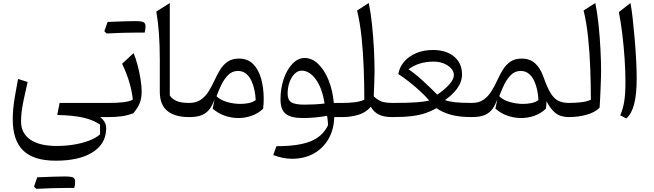

<svg xmlns="http://www.w3.org/2000/svg" viewBox="-20 -772 4314 1266"><path d="M162.1 -231.4Q146.5 -163.6 136.7 -116.7Q127 -69.8 122.8 -35.6Q118.7 -1.5 118.7 28.3Q118.7 106 179.2 148.2Q239.7 190.4 353.5 190.4Q413.1 190.4 468.8 181.2Q524.4 171.9 569.1 154.5Q613.8 137.2 639.6 113.8V49.3Q593.8 18.1 527.1 3.2Q460.4 -11.7 357.4 -13.7L373 -93.3H682.1V0H640.6Q665 20 674.1 41.5Q683.1 63 679.2 92.3Q671.9 183.1 585 235.4Q498 287.6 347.7 287.6Q202.1 287.6 133.1 220.7Q64 153.8 64 14.2Q64 -18.1 67.1 -53Q70.3 -87.9 78.1 -135.3Q85.9 -182.6 99.1 -251.5ZM418.9 467.3Q333 467.3 219.2 473.1Q213.9 467.3 204.1 458.5Q209.5 442.4 215.1 427.2Q220.7 412.1 225.6 397Q357.9 391.6 404.5 391.6Q451.2 391.6 463.4 398.9Q475.6 406.2 475.6 426.5Q475.6 446.8 469.7 467.3Z M882.8 -557.1Q796.9 -557.1 683.1 -551.3Q677.7 -557.1 668 -565.9Q673.3 -582 679 -597.2Q684.6 -612.3 689.5 -627.4Q821.8 -632.8 868.4 -632.8Q915 -632.8 927.2 -625.5Q939.5 -618.2 939.5 -597.9Q939.5 -577.6 933.6 -557.1ZM682.1 0Q666 0 666 -32.7V-60.5Q666 -93.3 682.1 -93.3H703.6Q750 -93.3 791.5 -97.9Q833 -102.5 855.5 -114.7Q851.6 -163.6 834.7 -222.9Q817.9 -282.2 785.2 -351.6L860.8 -421.9Q875 -388.2 887.2 -342Q899.4 -295.9 906.7 -250Q914.1 -204.1 914.1 -169.9Q914.1 -125 901.9 -93.5Q889.6 -62 859.4 -25.4Q821.8 -11.2 784.2 -5.6Q746.6 0 694.8 0Z M1099.6 -752V-142.6Q1114.3 -120.1 1143.1 -106.7Q1171.9 -93.3 1227.5 -93.3H1228V0H1227.5Q1132.3 0 1083 -41Q1033.7 -82 1033.7 -166.5V-378.4Q1033.7 -564.9 1010.7 -695.8Z M1555.7 -385.7Q1614.3 -385.7 1650.1 -348.6Q1686 -311.5 1702.4 -251.2Q1718.8 -190.9 1718.8 -121.1Q1718.8 -104 1718 -88.4Q1717.3 -72.8 1714.8 -54.7Q1681.2 -23.4 1638.9 -8.5Q1596.7 6.3 1552.2 6.3Q1506.3 6.3 1462.2 -9Q1418 -24.4 1382.3 -55.7L1394.5 -115.2Q1382.3 -82.5 1364.7 -56.4Q1347.2 -30.3 1315.4 -15.1Q1283.7 0 1228 0Q1211.9 0 1211.9 -32.7V-60.5Q1211.9 -93.3 1228 -93.3Q1273.4 -93.3 1304 -114.5Q1334.5 -135.7 1355.7 -169.7Q1377 -203.6 1394 -241.2Q1411.6 -279.8 1431.6 -312.5Q1451.7 -345.2 1481.2 -365.5Q1510.7 -385.7 1555.7 -385.7ZM1548.3 -304.2Q1511.2 -304.2 1484.6 -277.6Q1458 -251 1439.5 -212.4Q1420.9 -173.8 1407.7 -137.7Q1430.2 -113.8 1474.6 -100.3Q1519 -86.9 1565.4 -86.9Q1593.3 -86.9 1619.9 -92.3Q1646.5 -97.7 1666 -111.8Q1665 -142.1 1658.4 -175.3Q1651.9 -208.5 1638.4 -238Q1625 -267.6 1602.8 -285.9Q1580.6 -304.2 1548.3 -304.2Z M1989.3 -389.6Q2035.6 -389.6 2076.2 -352.1Q2116.7 -314.5 2144.8 -247.8Q2172.9 -181.2 2181.2 -93.3H2238.8V0H2184.1Q2181.6 83 2145.5 145Q2109.4 207 2047.6 241Q1985.8 274.9 1905.3 274.9Q1875.5 274.9 1844.2 268.6Q1813 262.2 1781.7 250.5L1802.7 191.9Q1946.8 192.4 2027.6 159.9Q2108.4 127.4 2143.1 53.2Q2142.6 36.6 2140.9 22.5Q2139.2 8.3 2136.7 -8.3Q2099.6 -1.5 2058.3 2.4Q2017.1 6.3 1975.6 6.3Q1898.9 6.3 1864.3 -21Q1829.6 -48.3 1829.6 -116.2Q1829.6 -190.9 1851.3 -253.2Q1873 -315.4 1909.2 -352.5Q1945.3 -389.6 1989.3 -389.6ZM1969.2 -306.2Q1943.8 -306.2 1922.6 -285.2Q1901.4 -264.2 1888.9 -229.7Q1876.5 -195.3 1876.5 -154.8Q1876.5 -112.8 1901.1 -97.4Q1925.8 -82 1986.3 -82Q2017.1 -82 2052.7 -83.7Q2088.4 -85.4 2120.1 -89.4Q2104.5 -191.4 2062.3 -248.8Q2020 -306.2 1969.2 -306.2Z M2411.6 -752.4Q2424.8 -688.5 2433.1 -608.9Q2441.4 -529.3 2445.6 -448.7Q2449.7 -368.2 2449.7 -300.3Q2449.7 -282.2 2448.2 -234.6Q2446.8 -187 2444.3 -136.2Q2480.5 -105 2507.1 -99.1Q2533.7 -93.3 2566.9 -93.3H2567.4V0H2566.9Q2510.7 0 2477.8 -16.6Q2444.8 -33.2 2424.8 -67.9Q2392.1 -29.3 2341.8 -14.6Q2291.5 0 2238.8 0Q2222.7 0 2222.7 -32.7V-60.5Q2222.7 -93.3 2238.8 -93.3Q2278.3 -93.3 2317.1 -97.7Q2356 -102.1 2382.3 -114.3Q2382.3 -213.4 2378.4 -318.8Q2374.5 -424.3 2364.3 -523.7Q2354 -623 2334.5 -702.6Z M2834.5 -442.4Q2921.9 -442.4 2974.1 -398.9Q3026.4 -355.5 3026.4 -282.2Q3026.4 -232.4 2994.9 -189.2Q2963.4 -146 2914.6 -112.3Q2935.1 -103 2977.8 -98.1Q3020.5 -93.3 3091.8 -93.3H3092.3V0H3091.8Q3005.4 0 2950.2 -16.1Q2895 -32.2 2858.4 -58.6Q2823.7 -39.1 2786.1 -26.1Q2748.5 -13.2 2696.8 -6.6Q2645 0 2567.4 0Q2551.3 0 2551.3 -32.7V-60.5Q2551.3 -93.3 2567.4 -93.3Q2669.9 -93.3 2725.8 -97.4Q2781.7 -101.6 2810.1 -109.4Q2786.6 -137.2 2751.5 -169.7Q2716.3 -202.1 2678 -232.4Q2639.6 -262.7 2606.4 -283.7Q2614.3 -330.6 2645.8 -366.5Q2677.2 -402.3 2726.1 -422.4Q2774.9 -442.4 2834.5 -442.4ZM2839.8 -365.7Q2740.2 -365.7 2673.8 -314.9Q2714.8 -288.1 2766.1 -241.2Q2817.4 -194.3 2863.3 -147.9Q2914.1 -182.6 2943.4 -216.3Q2972.7 -250 2972.7 -277.3Q2972.7 -301.3 2954.3 -321.3Q2936 -341.3 2906 -353.5Q2876 -365.7 2839.8 -365.7Z M3419.9 -385.7Q3475.1 -385.7 3509.5 -353.3Q3543.9 -320.8 3562.5 -267.1Q3586.9 -197.3 3609.6 -159.7Q3632.3 -122.1 3660.9 -107.7Q3689.5 -93.3 3731.9 -93.3H3732.4V0H3731.9Q3703.1 0 3678 -7.8Q3652.8 -15.6 3629.9 -38.1Q3606.9 -60.5 3583.5 -104.5Q3583.5 -82 3579.1 -54.7Q3545.4 -23.4 3503.2 -8.5Q3460.9 6.3 3416.5 6.3Q3370.6 6.3 3326.4 -9Q3282.2 -24.4 3246.6 -55.7L3258.8 -115.2Q3246.6 -82.5 3229 -56.4Q3211.4 -30.3 3179.7 -15.1Q3147.9 0 3092.3 0Q3076.2 0 3076.2 -32.7V-60.5Q3076.2 -93.3 3092.3 -93.3Q3137.7 -93.3 3168.2 -114.5Q3198.7 -135.7 3220 -169.7Q3241.2 -203.6 3258.3 -241.2Q3275.9 -279.8 3295.9 -312.5Q3315.9 -345.2 3345.5 -365.5Q3375 -385.7 3419.9 -385.7ZM3412.6 -304.2Q3375.5 -304.2 3348.9 -277.6Q3322.3 -251 3303.7 -212.4Q3285.2 -173.8 3272 -137.7Q3294.4 -113.8 3338.9 -100.3Q3383.3 -86.9 3429.7 -86.9Q3457.5 -86.9 3484.1 -92.3Q3510.7 -97.7 3530.3 -111.8Q3529.3 -142.1 3522.7 -175.3Q3516.1 -208.5 3502.7 -238Q3489.3 -267.6 3467 -285.9Q3444.8 -304.2 3412.6 -304.2Z M3905.3 -752.4Q3918.5 -688 3926.8 -608.4Q3935.1 -528.8 3939.2 -448.5Q3943.4 -368.2 3943.4 -300.3Q3943.4 -288.1 3942.6 -260.3Q3941.9 -232.4 3940.4 -197Q3939 -161.6 3937.3 -125.7Q3935.5 -89.8 3933.6 -62Q3903.3 -30.8 3847.7 -15.4Q3792 0 3732.4 0Q3716.3 0 3716.3 -32.7V-60.5Q3716.3 -93.3 3732.4 -93.3Q3772 -93.3 3810.8 -97.7Q3849.6 -102.1 3876 -114.3Q3876 -213.4 3872.1 -319.1Q3868.2 -424.8 3857.9 -523.9Q3847.7 -623 3828.1 -702.6Z M4137.2 -752Q4144.5 -713.9 4151.6 -651.9Q4158.7 -589.8 4164.8 -518.1Q4170.9 -446.3 4174.6 -377.2Q4178.2 -308.1 4178.2 -255.9Q4178.2 -149.4 4161.1 -84.5Q4144 -19.5 4109.4 8.8L4069.8 -11.7Q4088.4 -54.7 4096.2 -104.2Q4104 -153.8 4104 -231.9Q4104 -303.7 4098.4 -386.5Q4092.8 -469.2 4083 -549.3Q4073.2 -629.4 4060.5 -692.4Z"/></svg>

Font: Pinar-DS2-FD Regular
Style: Regular
Weight: 400
Designer: Amin Abedi
Version: Version 2.000